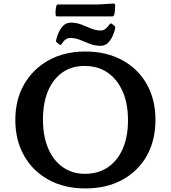

<svg xmlns="http://www.w3.org/2000/svg" viewBox="-20 -1046 959 1077"><path d="M458 11Q342 11 253.5 -37Q165 -85 115.5 -172Q66 -259 66 -373Q66 -488 116 -574Q166 -660 254 -708.5Q342 -757 458 -757Q576 -757 665 -709Q754 -661 803 -574.5Q852 -488 852 -374Q852 -258 803 -171.5Q754 -85 665.5 -37Q577 11 458 11ZM456 -71Q531 -71 585 -107.5Q639 -144 668.5 -211.5Q698 -279 698 -371Q698 -465 668 -533Q638 -601 584 -638.5Q530 -676 454 -676Q382 -676 330 -639.5Q278 -603 249.5 -536Q221 -469 221 -375Q221 -282 250 -214Q279 -146 332 -108.5Q385 -71 456 -71ZM301 -806Q292 -812 295 -822Q300 -845 310.5 -867Q321 -889 337 -904Q353 -919 377 -919Q409 -919 437 -908Q465 -897 491.5 -886Q518 -875 545 -875Q561 -875 573 -885Q585 -895 595 -910Q600 -918 608 -912L621 -902Q628 -896 626 -886Q621 -864 610.5 -841.5Q600 -819 584 -804Q568 -789 544 -789Q512 -789 484 -800Q456 -811 429.5 -822Q403 -833 375 -833Q359 -833 347 -824Q335 -815 326 -799Q321 -791 314 -796ZM296 -1012Q297 -1021 307 -1021H531L616 -1026Q625 -1027 626 -1017Q626 -1004 625 -990.5Q624 -977 621 -964Q618 -954 609 -954H301Q292 -954 292 -964Q291 -976 292 -988Q293 -1000 296 -1012Z"/></svg>

Font: Hahmlet SemiBold
Style: Regular
Weight: 600
Version: Version 1.002